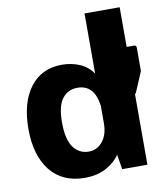

<svg xmlns="http://www.w3.org/2000/svg" viewBox="-85 -833 795 915"><g transform="rotate(-10 312.0 -376.0)"><path d="M27 -266Q27 -393 82.5 -466.5Q138 -540 237 -540Q282 -540 321.5 -523.5Q361 -507 386 -471V-762H556V0H434L422 -72Q400 -38 356.5 -14Q313 10 252 10Q145 10 86 -63.5Q27 -137 27 -266ZM386 -231V-316Q372 -419 291 -419Q245 -419 217.5 -384Q190 -349 190 -269Q190 -186 218 -148Q246 -110 292 -110Q333 -110 359.5 -143Q386 -176 386 -231ZM494 -351 525 -427Q527 -431 527 -437Q527 -444 519 -445L508 -447Q499 -448 495.5 -451Q492 -454 492 -462V-556Q492 -570 504 -570H591Q603 -570 603 -558V-447Q603 -444 600 -438L563 -351Q560 -343 554.5 -340Q549 -337 536 -337H503Q497 -337 494.5 -341.5Q492 -346 494 -351Z"/></g></svg>

Font: Morrison
Style: Bold
Weight: 700
Designer: Pablo Impallari, Rodrigo Fuenzalida (Modified by Dan O. Williams)
Version: Version 0.03;June 6, 2019;FontCreator 11.5.0.2425 64-bit; tt